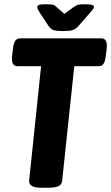

<svg xmlns="http://www.w3.org/2000/svg" viewBox="-20 -880 522 902"><path d="M173 2Q114 2 117 -32L173 -569H62Q31 -569 37 -619L41 -652Q44 -678 52 -689Q60 -700 76 -700H456Q487 -700 481 -650L477 -617Q474 -591 466 -580Q458 -569 442 -569H329L272 -31Q271 -14 255.5 -6Q240 2 208 2ZM381 -860Q404 -860 413 -856.5Q422 -853 422 -848Q422 -846 419 -840Q416 -834 403 -820L348 -757Q335 -743 321 -738.5Q307 -734 276 -734Q246 -734 232 -738.5Q218 -743 208 -758L167 -820Q155 -839 155 -845Q155 -852 161 -856Q167 -860 192 -860Q207 -860 220.5 -859Q234 -858 241 -851L282 -815L328 -848Q341 -857 351.5 -858.5Q362 -860 381 -860Z"/></svg>

Font: Asap Condensed
Style: Bold Italic
Weight: 700
Width: 3
Italic angle: -6°
Designer: Pablo Cosgaya
Foundry: Omnibus-Type
Version: Version 3.001; ttfautohint (v1.8.4.7-5d5b)